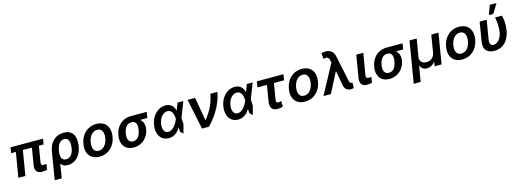

<svg xmlns="http://www.w3.org/2000/svg" viewBox="1 -1952 8988 3327"><g transform="rotate(-15 4495.5 -289.0)"><path d="M683.6 -545.5H99.8L83.1 -445.3H168.7L94.5 0H220.2L294.4 -445.3H456.7L407 -147C389.2 -36.2 437.9 6.4 523.8 6.4C558.6 6.4 587.7 0 610.4 -6.4L627.1 -106.9C615.8 -105.1 598.7 -102.6 583.8 -102.6C548.7 -102.6 526.6 -112.9 534.4 -158.7L582 -445.3H666.9Z M772.4 -285.5 692.5 203.1H818.2L858.7 -49.4C884.2 -11.4 923.3 9.9 983.7 9.9C1119.3 9.9 1218.8 -96.6 1245 -252.8L1246.4 -262.8C1270.2 -427.2 1220.9 -552.6 1054 -552.6C911.6 -552.6 801.1 -460.9 772.4 -285.5ZM889.6 -239.3 895.6 -276.6C909.4 -362.6 952.8 -443.2 1033.4 -443.2C1116.5 -443.2 1133.9 -362.6 1119.7 -262.8L1118.3 -252.8C1104.8 -172.6 1063.2 -95.5 979.4 -95.5C894.9 -95.5 882.1 -173.7 889.6 -239.3Z M1551.8 10.7C1709.9 10.7 1828.5 -100.1 1855.8 -267C1883.5 -438.2 1799.7 -552.6 1638.8 -552.6C1480.5 -552.6 1361.9 -441.4 1334.9 -273.8C1306.8 -103.7 1390.3 10.7 1551.8 10.7ZM1463.8 -267.8C1479.8 -369.3 1538.7 -450.6 1628.6 -450.6C1714.1 -450.6 1742.9 -372.5 1727.3 -274.5C1710.6 -172.6 1651.6 -92.3 1562.5 -92.3C1476.2 -92.3 1447.4 -169.4 1463.8 -267.8Z M1960.9 -269.9 1958.1 -258.5C1933.6 -105.8 2005 9.9 2165.5 9.9C2321 9.9 2428.6 -103 2451 -238.6L2452.4 -248.6C2464.8 -321.7 2440.3 -383.9 2394.2 -422.9H2521.3L2538.7 -528.4H2253.6C2094.1 -528.4 1985.1 -416.9 1960.9 -269.9ZM2090.9 -258.5 2093.8 -269.9C2107.2 -352.3 2151.6 -422.9 2236.2 -422.9C2318.9 -422.9 2337.4 -352.3 2323.9 -269.9L2321 -258.5C2306.5 -169.4 2264.2 -95.5 2182.9 -95.5C2095.9 -95.5 2076 -169.4 2090.9 -258.5Z M2792.3 11.4C2887.4 12.1 2956 -43.7 3001.8 -123.6L3008.2 -44L3056.5 0L3098.7 -160.5L3092.7 -269.2L3200.3 -545.5H3095.9L3047.2 -417.3L3045.1 -414.1C3026.6 -495.4 2971.9 -552.6 2876.4 -552.6C2745.4 -552.6 2628.6 -441.1 2602.3 -280.2C2573.9 -110.1 2652 10.7 2792.3 11.4ZM2725.5 -265.6C2743.3 -371.1 2808.2 -447.1 2887.8 -447.1C2973.4 -447.1 2991.5 -351.6 2995.7 -288.4L2996.4 -283.4L2993.3 -275.2C2967 -206 2901.3 -95.9 2812.1 -95.9C2743.3 -95.9 2709.9 -167.6 2725.5 -265.6Z M3389.6 0H3513.8C3674.7 -165.1 3777.3 -356.9 3811.1 -545.5H3685.4C3653.1 -390.3 3612.9 -287.3 3489 -128.6H3483.3L3411.2 -545.5H3276.3Z M4035.9 11.4C4131 12.1 4199.6 -43.7 4245.4 -123.6L4251.8 -44L4300.1 0L4342.3 -160.5L4336.3 -269.2L4443.9 -545.5H4339.5L4290.8 -417.3L4288.7 -414.1C4270.2 -495.4 4215.6 -552.6 4120 -552.6C3989 -552.6 3872.2 -441.1 3845.9 -280.2C3817.5 -110.1 3895.6 10.7 4035.9 11.4ZM3969.1 -265.6C3986.9 -371.1 4051.8 -447.1 4131.4 -447.1C4217 -447.1 4235.1 -351.6 4239.3 -288.4L4240.1 -283.4L4236.9 -275.2C4210.6 -206 4144.9 -95.9 4055.8 -95.9C3986.9 -95.9 3953.5 -167.6 3969.1 -265.6Z M4996.4 -545.5H4519.2L4501.8 -440.7H4671.5L4624.3 -156.2C4605.5 -41.9 4649.9 9.9 4743.6 9.9C4779.5 9.9 4806.8 6.4 4840.2 -9.9L4838.4 -106.9C4823.9 -101.9 4809.7 -96.9 4789.4 -96.9C4762.8 -96.9 4741.5 -104.8 4750 -154.1L4797.2 -440.7H4979Z M5237.2 10.7C5395.2 10.7 5513.8 -100.1 5541.2 -267C5568.9 -438.2 5485.1 -552.6 5324.2 -552.6C5165.8 -552.6 5047.2 -441.4 5020.2 -273.8C4992.2 -103.7 5075.6 10.7 5237.2 10.7ZM5149.1 -267.8C5165.1 -369.3 5224.1 -450.6 5313.9 -450.6C5399.5 -450.6 5428.3 -372.5 5412.6 -274.5C5396 -172.6 5337 -92.3 5247.9 -92.3C5161.6 -92.3 5132.8 -169.4 5149.1 -267.8Z M6057.2 8.5C6074.9 8.5 6097.3 5.7 6111.5 1.8L6113.3 -97.3C6109 -96.6 6101.2 -95.9 6095.9 -95.9C6068.9 -95.9 6064.3 -114 6056.8 -147.7L5959.9 -607.2C5941.8 -692.8 5887.4 -737.2 5800.8 -737.2C5771.3 -737.2 5745 -731.5 5724.8 -724.4L5737.2 -621.4C5806.1 -639.6 5828.1 -627.1 5843 -561.8L5851.2 -525.2L5567.5 0H5701.7L5883.5 -355.8H5889.9L5938.9 -89.8C5952.8 -24.5 5995 8.5 6057.2 8.5Z M6302.6 -545.5 6235.8 -147C6218.4 -36.2 6267 6.4 6353.3 6.4C6386.7 6.4 6416.5 0.7 6439.6 -6.4L6456 -106.9C6444.6 -105.1 6427.2 -102.6 6412.6 -102.6C6377.8 -102.6 6355.5 -112.9 6362.9 -158.7L6428.3 -545.5Z M6549.7 -269.9 6546.9 -258.5C6522.4 -105.8 6593.7 9.9 6754.3 9.9C6909.8 9.9 7017.4 -103 7039.8 -238.6L7041.2 -248.6C7053.6 -321.7 7029.1 -383.9 6983 -422.9H7110.1L7127.5 -528.4H6842.3C6682.9 -528.4 6573.9 -416.9 6549.7 -269.9ZM6679.7 -258.5 6682.5 -269.9C6696 -352.3 6740.4 -422.9 6824.9 -422.9C6907.7 -422.9 6926.1 -352.3 6912.6 -269.9L6909.8 -258.5C6895.2 -169.4 6853 -95.5 6771.7 -95.5C6684.7 -95.5 6664.8 -169.4 6679.7 -258.5Z M7133.5 199.9H7258.2L7304.7 -78.8H7308.9C7324.9 -28.8 7370.4 0.4 7426.1 0.4C7483.3 0.4 7537.6 -28.8 7571 -78.8H7575.3L7561.4 0H7686.4L7777.3 -545.5H7648.4L7595.5 -229.4C7583.8 -155.9 7522.7 -105.1 7444.2 -105.1C7366.1 -105.1 7321.4 -155.9 7333.1 -229.4L7386 -545.5H7257.5Z M8057.5 10.7C8215.6 10.7 8334.2 -100.1 8361.5 -267C8389.2 -438.2 8305.4 -552.6 8144.5 -552.6C7986.2 -552.6 7867.5 -441.4 7840.6 -273.8C7812.5 -103.7 7896 10.7 8057.5 10.7ZM7969.5 -267.8C7985.4 -369.3 8044.4 -450.6 8134.2 -450.6C8219.8 -450.6 8248.6 -372.5 8233 -274.5C8216.3 -172.6 8157.3 -92.3 8068.2 -92.3C7981.9 -92.3 7953.1 -169.4 7969.5 -267.8Z M8516 -545.5 8459.5 -206C8435 -56.5 8508.5 9.9 8633.9 9.9C8807.2 9.9 8901.3 -120 8927.2 -277C8943.9 -377.8 8935.4 -485.8 8914.8 -545.5H8792.6C8808.9 -464.5 8815.3 -361.9 8803.3 -277C8787.6 -181.1 8723.4 -94.5 8646.3 -94.5C8605.1 -94.5 8571.7 -121.8 8585.2 -204.5L8642 -545.5ZM8699.9 -613.3H8778.8L8881.4 -781.2H8761Z"/></g></svg>

Font: Margiela Sans Semi Bold
Style: Italic
Weight: 600
Italic angle: -9.39999°
Designer: Stefan Endress, Andreas Faust
Version: Version 1.100;FEAKit 1.0